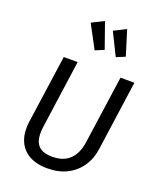

<svg xmlns="http://www.w3.org/2000/svg" viewBox="-178 -1101 1012 1221"><g transform="rotate(20 328.0 -491.0)"><path d="M533 -689H627L561 -218Q552 -150 517 -98Q482 -46 425 -17Q368 12 292 12Q214 12 164 -18.5Q114 -49 94 -102.5Q74 -156 83 -224L149 -689H243L178 -225Q171 -172 181 -137Q191 -102 219.5 -85Q248 -68 296 -68Q347 -68 382.5 -86.5Q418 -105 439.5 -141.5Q461 -178 468 -231ZM235 -953 317 -994 378 -821 319 -796ZM385 -953 467 -994 519 -826 460 -801Z"/></g></svg>

Font: Fira Sans Variable
Style: Italic
Weight: 397
Italic angle: -8°
Designer: Carrois Corporate & Edenspiekermann AG
Foundry: Carrois Corporate GbR & Edenspiekermann AG
Version: Version 4.202